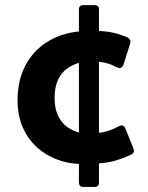

<svg xmlns="http://www.w3.org/2000/svg" viewBox="-20 -714 581 752"><path d="M305.2 18.1Q289.1 18.1 289.1 0V-71.8Q219.7 -75.7 165.3 -107.4Q110.8 -139.2 79.8 -193.6Q48.8 -248 48.8 -320.8Q48.8 -398.9 79.1 -456.8Q109.4 -514.6 163.6 -549.1Q217.8 -583.5 289.1 -590.8V-677.2Q289.1 -693.8 306.2 -693.8H350.6Q367.7 -693.8 367.7 -677.2V-592.8Q409.7 -590.8 439.7 -581.8Q469.7 -572.8 481.4 -565.9Q494.1 -558.1 489.7 -543L463.9 -461.9Q457 -439.5 434.1 -452.1Q406.7 -467.8 367.7 -472.2V-193.8Q387.7 -195.8 409.2 -203.4Q430.7 -210.9 444.3 -218.8Q463.4 -230 471.7 -209.5L502.4 -133.3Q509.3 -117.2 495.1 -109.4Q478.5 -100.1 443.4 -88.4Q408.2 -76.7 367.7 -74.2V0Q367.7 18.1 350.6 18.1ZM289.1 -194.8V-467.8Q193.8 -439.5 193.8 -331.1Q193.8 -222.7 289.1 -194.8Z"/></svg>

Font: ADLaM Display
Style: Regular
Weight: 400
Designer: Mark Jamra, Neil Patel, Concept: Andrew Footit
Foundry: Microsoft
Version: Version 2.000; ttfautohint (v1.8.4.7-5d5b);gftools[0.9.28]